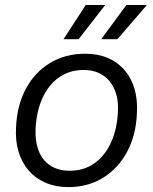

<svg xmlns="http://www.w3.org/2000/svg" viewBox="-20 -754 625 784"><path d="M258.6 10Q207.4 10 166.6 -7.6Q125.7 -25.1 97.4 -57.6Q69 -90 55.6 -135Q42.1 -180 45.6 -234.9Q49.3 -323 85.1 -390.6Q121 -458.1 183.6 -496.4Q246.3 -534.7 328.1 -534.7Q379.3 -534.7 419.8 -517.5Q460.3 -500.3 488.3 -468Q516.3 -435.7 529.4 -390.9Q542.4 -346 539 -290.4Q535.3 -202 499.1 -134.3Q462.9 -66.6 401.2 -28.3Q339.6 10 258.6 10ZM264.3 -56.7Q322.3 -56.7 365.6 -87.4Q408.9 -118 433.7 -173Q458.6 -228 461.6 -300.1Q463.6 -339.9 454.1 -371.1Q444.6 -402.3 426.1 -423.9Q407.6 -445.6 381.4 -456.9Q355.1 -468.3 321.7 -468.3Q264 -468.3 220.9 -438Q177.9 -407.7 153 -352.7Q128.1 -297.7 125.1 -224.1Q124.1 -183.7 133.1 -152.5Q142.1 -121.3 160.3 -100Q178.4 -78.7 204.8 -67.7Q231.1 -56.7 264.3 -56.7ZM239.4 -593.9 330.1 -733.6H409.7L300.9 -593.9ZM393.3 -593.9 496.1 -733.6H579.9L459.3 -593.9Z"/></svg>

Font: Mona Sans ExtraLight
Style: Italic
Weight: 200
Italic angle: -11.6951°
Designer: Deni Anggara
Foundry: GitHub
Version: Version 2.000